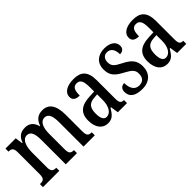

<svg xmlns="http://www.w3.org/2000/svg" viewBox="78 -1225 1913 1913"><g transform="rotate(-45 1034.5 -268.5)"><path d="M19 0H249V-43H247C211 -43 186 -51 186 -110V-319C186 -404 210 -480 270 -480C322 -480 340 -430 340 -344V0H498V-43H494C459 -43 438 -52 438 -115V-332C438 -411 459 -480 520 -480C571 -480 590 -430 590 -344V0H749V-43H746C710 -43 689 -52 689 -115V-350C689 -487 639 -547 556 -547C497 -547 454 -521 430 -451H426C407 -522 364 -547 311 -547C249 -547 212 -521 187 -456H182L171 -536H26V-493H28C63 -493 87 -484 87 -425V-115C87 -52 65 -43 29 -43H19Z M929 10C995 10 1019 -28 1054 -84H1061L1074 0H1203V-43H1200C1164 -43 1151 -59 1151 -115V-373C1151 -500 1098 -547 995 -547C903 -547 840 -511 840 -449C840 -407 867 -386 923 -386C923 -452 935 -495 987 -495C1041 -495 1053 -448 1053 -373V-313L987 -310C866 -305 806 -257 806 -151C806 -41 861 10 929 10ZM963 -45C925 -45 908 -84 908 -145C908 -223 933 -264 1011 -269L1054 -272V-191C1054 -107 1018 -45 963 -45Z M1412 10C1515 10 1575 -51 1575 -147C1575 -233 1531 -274 1449 -315C1378 -351 1353 -371 1353 -424C1353 -469 1377 -500 1420 -500C1468 -500 1498 -463 1498 -393C1539 -393 1560 -416 1560 -452C1560 -502 1518 -546 1428 -546C1336 -546 1274 -495 1274 -402C1274 -316 1313 -279 1405 -231C1472 -195 1495 -172 1495 -124C1495 -69 1469 -37 1414 -37C1354 -37 1324 -87 1324 -161C1292 -161 1263 -143 1263 -96C1263 -26 1315 10 1412 10Z M1764 10C1830 10 1854 -28 1889 -84H1896L1909 0H2038V-43H2035C1999 -43 1986 -59 1986 -115V-373C1986 -500 1933 -547 1830 -547C1738 -547 1675 -511 1675 -449C1675 -407 1702 -386 1758 -386C1758 -452 1770 -495 1822 -495C1876 -495 1888 -448 1888 -373V-313L1822 -310C1701 -305 1641 -257 1641 -151C1641 -41 1696 10 1764 10ZM1798 -45C1760 -45 1743 -84 1743 -145C1743 -223 1768 -264 1846 -269L1889 -272V-191C1889 -107 1853 -45 1798 -45Z"/></g></svg>

Font: Noto Serif Bengali ExtraCondensed Medium
Style: Regular
Weight: 500
Width: 2
Designer: Juan Bruce, Universal Thirst, Indian Type Foundry and the Monotype Design Team.
Foundry: Monotype Imaging Inc.
Version: Version 2.003